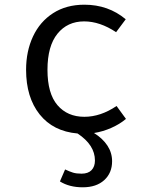

<svg xmlns="http://www.w3.org/2000/svg" viewBox="-20 -558 640 817"><path d="M457 128Q457 178 423.5 208.5Q390 239 332 239Q275 239 235 214L257 163Q276 172 290.5 176.5Q305 181 327 181Q355 181 369.5 166Q384 151 384 125Q384 59 310 10Q206 1 148.5 -71.5Q91 -144 91 -261Q91 -340 120.5 -403Q150 -466 206 -502Q262 -538 339 -538Q441 -538 515 -476L474 -421Q405 -467 338 -467Q267 -467 224.5 -414.5Q182 -362 182 -261Q182 -160 224.5 -110.5Q267 -61 339 -61Q408 -61 476 -107L516 -52Q490 -30 454 -14Q418 2 380 8Q417 31 437 61.5Q457 92 457 128Z"/></svg>

Font: FiraDG Mono
Style: Regular
Weight: 400
Designer: Carrois Corporate & Edenspiekermann AG
Foundry: Carrois Corporate GbR & Edenspiekermann AG
Version: Version 3.206